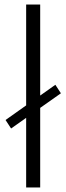

<svg xmlns="http://www.w3.org/2000/svg" viewBox="-20 -828 292 848"><path d="M249 -416 157.5 -351.5V0H95.5V-307.5L29 -260.5L4.5 -298L95.5 -362.5V-808H157.5V-406L224.5 -453.5Z"/></svg>

Font: Encode Sans Expanded Light
Style: Regular
Weight: 300
Width: 7
Designer: Multiple Designers
Foundry: Impallari Type
Version: Version 2.000